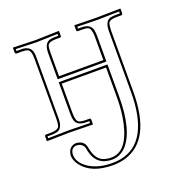

<svg xmlns="http://www.w3.org/2000/svg" viewBox="-116 -534 793 833"><g transform="rotate(-20 280.5 -117.0)"><path d="M382.8 -74.2V-211.9H178.2V-75.2Q178.2 -38.6 192.9 -31.7Q201.7 -28.3 219.2 -27.8H238.8Q244.6 -27.8 245.1 -22V-1L244.1 1L136.2 -1L33.2 1L32.2 -1V-22.9Q33.7 -26.9 37.1 -27.8H63Q95.2 -28.8 100.6 -44.4Q103.5 -54.2 104 -75.2V-355Q104 -392.1 88.4 -398.4Q79.1 -401.9 63 -401.9H37.1Q32.7 -403.8 32.2 -407.2V-429.2L33.2 -431.2L136.2 -428.2L244.1 -431.2L245.1 -429.2V-408.2Q245.1 -402.3 238.8 -401.9H219.2Q188 -401.9 181.6 -387.2Q178.2 -376.5 178.2 -355V-246.1H382.8V-354Q382.8 -391.6 368.7 -398.4Q359.4 -402.3 341.8 -401.9H320.8Q316.4 -403.8 315.9 -407.2V-429.2L316.9 -431.2L415 -429.2L527.8 -431.2L528.8 -429.2V-407.2Q526.9 -402.8 522.9 -401.9H498Q467.8 -401.9 461.9 -387.2Q458.5 -376.5 458 -354V-74.2Q458 146.5 327.6 188Q299.3 196.8 267.1 196.8Q168 196.8 125 140.1Q108.4 117.7 107.9 95.2Q112.3 55.2 146 51.8Q184.6 53.2 190.9 86.9Q200.2 140.1 230 154.8Q247.6 163.1 272 163.1Q343.8 163.1 371.1 43Q382.8 -10.3 382.8 -74.2ZM393.1 -74.2Q393.1 81.5 336.4 143.6Q308.6 172.4 272 172.9Q200.2 172.9 183.6 101.6Q182.1 95.2 181.2 88.9Q175.3 63 146 62Q119.1 64 118.2 95.2Q118.2 131.8 161.1 160.2Q203.6 187 267.1 187Q428.7 187 446.3 -24.4Q448.2 -48.8 448.2 -74.2V-354Q448.2 -400.4 473.1 -408.7Q483.4 -411.6 498 -412.1H519V-420.9L415 -418.9L326.2 -420.9V-412.1H341.8Q383.3 -412.1 390.6 -381.3Q393.1 -370.1 393.1 -354V-235.8H168V-355Q168 -401.4 195.3 -409.2Q204.6 -411.6 219.2 -412.1H234.9V-420.9L136.2 -418L42 -420.9V-412.1H63Q104.5 -412.1 111.8 -380.4Q114.3 -369.6 113.8 -355V-75.2Q113.8 -31.2 89.4 -22Q78.6 -18.6 63 -18.1H42V-9.3L136.2 -11.2L234.9 -9.3V-18.1H218.8Q179.2 -19 171.4 -45.4Q168 -57.6 168 -75.2V-222.2H393.1Z"/></g></svg>

Font: Linux Biolinum Outline O
Style: Bold
Weight: 700
Designer: Philipp H. Poll
Foundry: Philipp H. Poll
Version: Version 0.9.2